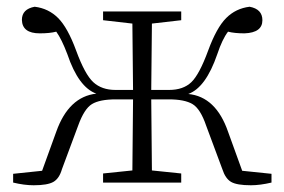

<svg xmlns="http://www.w3.org/2000/svg" viewBox="-20 -542 844 570"><path d="M286 -482V-508H518V-482L431 -472L429 -275H482Q524 -275 548 -298Q572 -321 598 -392Q623 -460 651.5 -488.5Q680 -517 721 -522Q759 -515 759 -482Q759 -445 706 -443Q676 -443 657 -448Q640 -426 625 -381Q591 -282 539 -263Q621 -255 657 -151L699 -35L786 -26V0Q752 8 725 8Q683 8 666 -2Q649 -12 640 -40L592 -169Q575 -219 551.5 -233Q528 -247 481 -247H429L431 -36L518 -27V0H286V-27L373 -36L375 -247H324Q276 -247 253 -233Q230 -219 212 -169L164 -40Q156 -12 138.5 -2Q121 8 80 8Q52 8 19 0V-26L105 -35L147 -151Q184 -255 266 -264Q213 -283 180 -381Q163 -426 147 -448Q128 -443 98 -443Q46 -443 45 -483Q45 -515 83 -522Q124 -517 152.5 -488.5Q181 -460 206 -392Q232 -321 257 -298Q282 -275 323 -275H375L373 -472Z"/></svg>

Font: Minh Nguyen ExtraLight
Style: Regular
Weight: 250
Designer: Ryoko NISHIZUKA 西塚涼子 (kana & ideographs); Frank Grießhammer (Latin, Greek & Cyrillic); Wenlong ZHANG 张文龙 (bopomofo); San
Foundry: Adobe
Version: Version 1.100;July 7, 2023;FontCreator 14.0.0.2814 64-bit